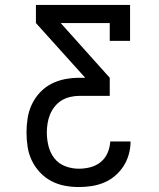

<svg xmlns="http://www.w3.org/2000/svg" viewBox="-20 -755 640 775"><path d="M298 0Q269 0 240.5 -5.5Q212 -11 186.5 -24.5Q161 -38 141 -59.5Q121 -81 108.5 -107Q96 -133 91.5 -162Q87 -191 87 -220Q87 -249 91.5 -278Q96 -307 108.5 -333.5Q121 -360 141 -381.5Q161 -403 187 -416.5Q213 -430 242 -435.5Q271 -441 300 -441H324L125 -662V-735H505V-590H423V-662H225L423 -441V-368H300Q281 -368 262.5 -363.5Q244 -359 228.5 -349.5Q213 -340 201 -325Q189 -310 182 -293Q175 -276 172 -257Q169 -238 169 -220Q169 -192 176 -164.5Q183 -137 200 -115.5Q217 -94 243.5 -84Q270 -74 298 -74Q322 -74 345 -80Q368 -86 386.5 -101Q405 -116 414.5 -138.5Q424 -161 425 -184H507Q507 -158 500 -132.5Q493 -107 479 -85Q465 -63 444.5 -45.5Q424 -28 400 -18Q376 -8 350 -4Q324 0 298 0Z"/></svg>

Font: Iosevka Slab Extended
Style: Regular
Weight: 400
Width: 7
Monospace: yes
Designer: Belleve Invis
Foundry: Belleve Invis
Version: Version 11.1.1; ttfautohint (v1.8.3)